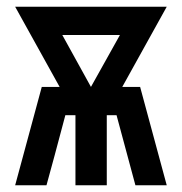

<svg xmlns="http://www.w3.org/2000/svg" viewBox="-20 -550 540 570"><path d="M25 0H118L142 -88L174 -208H204V0H297V-208H326L382 0H475L396 -292H343L475 -530H25L157 -292H104ZM250 -292 165 -446H336Z"/></svg>

Font: Iosevka SS08 Medium
Style: Regular
Weight: 500
Monospace: yes
Designer: Belleve Invis
Foundry: Belleve Invis
Version: Version 3.4.3; ttfautohint (v1.8.3)